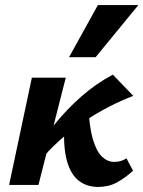

<svg xmlns="http://www.w3.org/2000/svg" viewBox="-20 -731 567 759"><path d="M135 -90 104 -112Q147 -179 196 -239.5Q245 -300 302 -350Q359 -400 426 -436L507 -352Q459 -334 408 -307.5Q357 -281 307.5 -247.5Q258 -214 214 -174.5Q170 -135 135 -90ZM16 0 106 -424H240L132 0ZM368 8Q323 8 291.5 -16.5Q260 -41 245 -93.5Q230 -146 234 -230L329 -314Q333 -228 347.5 -179.5Q362 -131 384 -111Q406 -91 431 -91Q438 -91 446 -92Q454 -93 463 -96.5Q472 -100 480 -105L506 -56Q474 -27 441.5 -9.5Q409 8 368 8ZM253 -505 367 -711H527L358 -505Z"/></svg>

Font: Ysabeau Office ExtraBold
Style: Italic
Weight: 800
Italic angle: -12°
Designer: Christian Thalmann (Catharsis Fonts)
Version: Version 2.001;gftools[0.9.30]; featfreeze: tnum,lnum,ss02